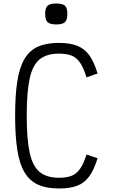

<svg xmlns="http://www.w3.org/2000/svg" viewBox="-20 -1058 640 1092"><path d="M315 14Q244 14 196.5 -7.5Q149 -29 120 -77Q91 -125 78.5 -204.5Q66 -284 66 -401Q66 -517 78.5 -596.5Q91 -676 120 -724Q149 -772 196.5 -793Q244 -814 315 -814Q378 -814 419.5 -797.5Q461 -781 488 -743.5Q515 -706 535 -640L472 -618Q456 -671 436 -700.5Q416 -730 388 -741.5Q360 -753 315 -753Q246 -753 206 -721Q166 -689 149 -612.5Q132 -536 132 -401Q132 -266 149 -189Q166 -112 206 -79.5Q246 -47 315 -47Q360 -47 388 -58.5Q416 -70 436 -99Q456 -128 472 -179L535 -158Q515 -93 488 -55.5Q461 -18 420 -2Q379 14 315 14ZM300 -919Q264 -919 250.5 -932Q237 -945 237 -979Q237 -1013 250.5 -1025.5Q264 -1038 300 -1038Q336 -1038 349.5 -1025.5Q363 -1013 363 -979Q363 -945 349.5 -932Q336 -919 300 -919Z"/></svg>

Font: Victor Mono Light
Style: Regular
Weight: 300
Monospace: yes
Designer: Rune Bjørnerås
Version: Version 1.561;gftools[0.9.30]